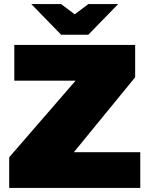

<svg xmlns="http://www.w3.org/2000/svg" viewBox="-20 -920 732 940"><path d="M345.8 -750H279.2L133.3 -900H279.2L345.8 -850L412.5 -900H558.3L412.5 -750ZM25 0V-150L350 -525H50V-700H641.7V-541.7L341.7 -175H666.7V0Z"/></svg>

Font: BoonTook
Style: Regular
Weight: 400
Designer: Sungsit Sawaiwan
Foundry: FontUni
Version: Version 3.0